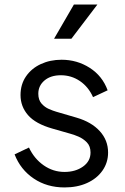

<svg xmlns="http://www.w3.org/2000/svg" viewBox="-20 -810 549 842"><path d="M44 -133 107 -163Q130 -114 171.5 -85Q213 -56 263 -56Q311 -56 344 -79.5Q377 -103 377 -141Q377 -169 361 -185.5Q345 -202 324 -211Q303 -220 287 -224L210 -246Q136 -267 103 -305Q70 -343 70 -393Q70 -440 94 -475Q118 -510 159 -529Q200 -548 250 -548Q318 -548 373.5 -512.5Q429 -477 452 -414L388 -384Q368 -429 330.5 -454.5Q293 -480 247 -480Q202 -480 175 -457Q148 -434 148 -399Q148 -372 162 -356Q176 -340 194.5 -332Q213 -324 227 -320L316 -294Q381 -275 417.5 -235Q454 -195 454 -141Q454 -97 429.5 -62Q405 -27 362 -7.5Q319 12 263 12Q186 12 128 -27Q70 -66 44 -133ZM217 -640 304 -790H407L293 -640Z"/></svg>

Font: Kosmopol Plus Jakarta Sans
Style: Regular
Weight: 400
Designer: Gumpita Rahayu
Foundry: Tokotype
Version: Version 2.006